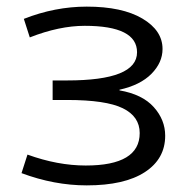

<svg xmlns="http://www.w3.org/2000/svg" viewBox="-20 -550 564 580"><path d="M236 -472Q159 -472 70 -437L52 -493Q146 -530 242 -530Q349 -530 410 -494Q471 -458 471 -402Q471 -361 437.5 -327Q404 -293 341 -279V-277Q410 -265 444.5 -226.5Q479 -188 479 -140Q479 -70 417.5 -30Q356 10 242 10Q144 10 45 -27L63 -83Q154 -50 239 -50Q402 -50 402 -148Q402 -198 351 -223Q300 -248 183 -248H139V-307H183Q394 -307 394 -392Q394 -472 236 -472Z"/></svg>

Font: Mplus 1p
Style: Regular
Weight: 400
Version: Version 1.061